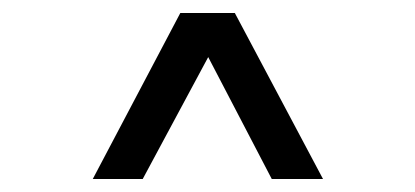

<svg xmlns="http://www.w3.org/2000/svg" viewBox="-20 -749 640 296"><path d="M123 -473 258 -729H342L478 -473H399L301 -661L200 -473Z"/></svg>

Font: Mona Sans ExtraLight
Style: Regular
Weight: 400
Version: Version 2.000